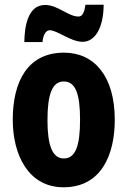

<svg xmlns="http://www.w3.org/2000/svg" viewBox="-20 -783 541 813"><path d="M83 -605H160C163 -641 178 -655 190 -655C223 -655 279 -606 330 -606C380 -606 418 -660 419 -763H342C337 -731 330 -713 312 -713C269 -713 225 -762 171 -762C96 -762 84 -667 83 -605ZM466 -276C466 -458 381 -560 251 -560C98 -560 34 -439 34 -276C34 -126 101 10 249 10C410 10 466 -129 466 -276ZM181 -274C181 -386 202 -438 250 -438C300 -438 319 -385 319 -276C319 -166 300 -112 250 -112C202 -112 181 -167 181 -274Z"/></svg>

Font: Noto Sans Myanmar ExtraCondensed ExtraBold
Style: Regular
Weight: 800
Width: 2
Designer: Monotype Design Team
Foundry: Monotype Imaging Inc.
Version: Version 2.107